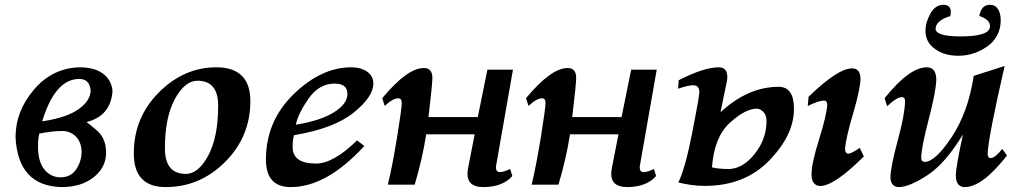

<svg xmlns="http://www.w3.org/2000/svg" viewBox="-20 -759 4218 789"><path d="M231.9 9.8Q53.7 4.9 43.9 -195.3Q43.9 -302.2 119.6 -390.9Q195.3 -479.5 307.1 -482.4Q367.2 -482.4 402.6 -456.8Q438 -431.2 442.4 -385.3Q435.1 -282.2 335.4 -257.3Q337.4 -257.3 376.7 -224.4Q416 -191.4 416 -131.8Q416 -71.3 365.2 -30.8Q314.5 9.8 231.9 9.8ZM153.3 -260.3Q254.4 -275.4 303.5 -310.8Q352.5 -346.2 352.5 -387.7Q348.1 -434.6 305.7 -434.6Q206.5 -434.6 153.3 -260.3ZM228.5 -30.3Q270.5 -30.3 292.2 -62Q314 -93.8 315.4 -132.3Q315.4 -172.9 292.7 -196.8Q270 -220.7 235.8 -220.7Q194.3 -220.7 141.1 -210Q136.2 -187.5 136.2 -157.2Q136.2 -93.8 162.8 -62Q189.5 -30.3 228.5 -30.3Z M743.7 -44.4Q795.4 -44.4 835.9 -120.1Q876.5 -195.8 876.5 -325.2Q876.5 -427.2 791.5 -427.2Q739.3 -427.2 698.5 -351.8Q657.7 -276.4 657.7 -149.4Q657.7 -44.4 743.7 -44.4ZM661.1 9.8Q529.8 9.8 529.8 -128.4Q529.8 -275.9 632.8 -379.2Q735.8 -482.4 869.1 -482.4Q1008.8 -482.4 1008.8 -343.3Q1008.8 -197.3 905.3 -93.8Q801.8 9.8 661.1 9.8Z M1174.8 9.8Q1072.8 9.8 1072.8 -103Q1072.8 -261.2 1186.5 -371.8Q1300.3 -482.4 1423.3 -482.4Q1462.9 -482.4 1488.5 -464.6Q1514.2 -446.8 1514.2 -415.5Q1514.2 -361.3 1432.9 -295.9Q1351.6 -230.5 1188.5 -203.6Q1182.6 -188.5 1182.6 -154.3Q1182.6 -86.9 1278.8 -86.9Q1350.1 -86.9 1447.3 -182.1L1477.1 -159.2Q1322.3 9.8 1174.8 9.8ZM1195.8 -246.6Q1296.4 -262.7 1352.1 -297.4Q1407.7 -332 1407.7 -373Q1407.7 -415.5 1355 -415.5Q1290.5 -415.5 1247.3 -352.8Q1204.1 -290 1195.8 -246.6Z M1964.8 9.8Q1900.9 9.3 1900.9 -45.4Q1900.9 -54.7 1905.3 -77.6L1930.7 -207H1731.4Q1716.3 -108.4 1684.1 0H1573.7Q1592.3 -75.2 1611.6 -194.3Q1630.9 -313.5 1630.9 -335.9Q1630.9 -355 1616.7 -355Q1594.2 -355 1561 -323.7L1550.8 -355.5Q1653.8 -479.5 1721.7 -479.5Q1756.8 -479.5 1756.8 -439Q1756.8 -412.6 1740.7 -277.8H1943.4L1982.9 -472.7H2087.9L2018.6 -77.6L2018.1 -69.8Q2018.1 -51.8 2034.7 -51.8Q2049.3 -51.8 2076.2 -64.5L2085.4 -35.6Q2045.4 9.8 1964.8 9.8Z M2555.7 9.8Q2491.7 9.3 2491.7 -45.4Q2491.7 -54.7 2496.1 -77.6L2521.5 -207H2322.3Q2307.1 -108.4 2274.9 0H2164.6Q2183.1 -75.2 2202.4 -194.3Q2221.7 -313.5 2221.7 -335.9Q2221.7 -355 2207.5 -355Q2185.1 -355 2151.9 -323.7L2141.6 -355.5Q2244.6 -479.5 2312.5 -479.5Q2347.7 -479.5 2347.7 -439Q2347.7 -412.6 2331.5 -277.8H2534.2L2573.7 -472.7H2678.7L2609.4 -77.6L2608.9 -69.8Q2608.9 -51.8 2625.5 -51.8Q2640.1 -51.8 2667 -64.5L2676.3 -35.6Q2636.2 9.8 2555.7 9.8Z M2973.1 -64.5Q3031.2 -64.5 3080.6 -125.7Q3129.9 -187 3129.9 -262.2Q3129.9 -286.6 3116.5 -299.6Q3103 -312.5 3090.3 -312.5Q3043 -312.5 2979 -254.2Q2915 -195.8 2905.8 -71.3Q2933.6 -64.5 2973.1 -64.5ZM2876.5 4.9Q2822.3 4.9 2767.6 -9.3Q2795.9 -66.9 2825 -215.3Q2854 -363.8 2854 -380.9Q2854 -408.7 2827.6 -408.7Q2808.6 -408.7 2766.6 -394.5L2769 -429.2Q2873 -482.4 2933.1 -482.4Q2968.8 -482.4 2968.8 -442.9Q2968.8 -434.1 2966.8 -424.3L2940.9 -297.9Q3054.2 -402.3 3179.7 -402.3Q3242.7 -402.3 3242.7 -311.5Q3242.7 -204.1 3141.4 -99.6Q3040 4.9 2876.5 4.9ZM3349.6 5.4Q3314.9 2.9 3314.9 -43Q3314.9 -87.4 3345.7 -185.8Q3376.5 -284.2 3379.4 -327.6Q3379.4 -344.7 3367.7 -345.7Q3342.8 -345.7 3299.3 -323.2L3302.7 -361.3Q3422.9 -478 3481.4 -478Q3516.1 -478 3516.1 -434.1Q3514.2 -388.2 3485.1 -290.3Q3456.1 -192.4 3452.6 -148.4Q3452.6 -128.4 3465.3 -127.4Q3478.5 -127.4 3513.2 -151.4L3529.8 -116.2Q3408.2 5.4 3349.6 5.4Z M3944.8 9.8Q3907.7 9.8 3907.7 -40Q3909.2 -78.1 3937 -206.1Q3863.8 -85.9 3789.8 -38.1Q3715.8 9.8 3672.9 9.8Q3657.7 9.8 3648.4 -0.7Q3639.2 -11.2 3639.2 -30.8Q3640.1 -74.7 3668.9 -180.7Q3697.8 -286.6 3699.2 -342.3Q3699.2 -359.9 3686.5 -359.9Q3665 -359.9 3625.5 -322.3L3615.2 -355.5Q3716.8 -482.4 3788.6 -482.4Q3827.6 -482.4 3827.6 -430.2Q3825.7 -380.4 3796.4 -268.6Q3767.1 -156.7 3765.6 -112.3Q3765.6 -93.8 3779.8 -93.8Q3823.2 -93.8 3890.9 -195.8Q3958.5 -297.9 3981.4 -447.3L4108.4 -487.8Q4041 -194.3 4038.6 -127.4Q4038.6 -109.4 4051.3 -109.4Q4068.4 -109.4 4098.6 -147L4118.2 -120.1Q4016.6 9.8 3944.8 9.8ZM3918 -529.8Q3861.8 -529.8 3822.5 -557.6Q3783.2 -585.4 3783.2 -631.8Q3783.2 -667.5 3803.5 -703.4Q3823.7 -739.3 3856.9 -739.3Q3887.2 -739.3 3887.2 -709.5Q3887.2 -703.1 3885.3 -692.9Q3830.1 -676.3 3825.2 -645.5L3824.7 -641.1Q3824.7 -609.4 3928.7 -609.4Q4041.5 -609.4 4047.9 -646.5L4048.3 -652.3Q4048.3 -678.2 4004.4 -693.4Q4012.7 -739.3 4047.4 -739.3Q4069.8 -739.3 4081.1 -721.7Q4092.3 -704.1 4092.3 -675.8Q4092.3 -616.7 4048.8 -577.1Q3989.7 -529.8 3918 -529.8Z"/></svg>

Font: Kelvinch
Style: Bold Italic
Weight: 700
Italic angle: -10°
Designer: Paul James Miller
Foundry: High-Logic / Made with FontCreator
Version: Version 3.30 September 23, 2016